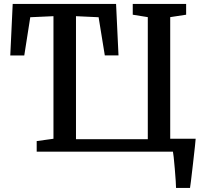

<svg xmlns="http://www.w3.org/2000/svg" viewBox="-20 -763 1025 966"><path d="M249 -64.9V-681.6L132.3 -676.3L102.1 -483.9H31.7L43.9 -743.2H564L576.2 -484.4H507.3L476.1 -676.3L362.3 -681.6V-62.5H723.6V-676.8L647.9 -689V-743.2H916.5V-689L836.4 -676.8V-64.9H964.4Q964.4 -55.2 950.9 61.8Q937.5 178.7 936 182.6H865.7Q865.7 160.6 859.4 85.9Q853 11.2 850.1 0H164.6V-53.2Z"/></svg>

Font: Merriweather
Style: Regular
Weight: 400
Designer: Eben Sorkin
Foundry: Eben Sorkin
Version: Version 1.584; ttfautohint (v1.8.1)